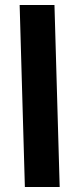

<svg xmlns="http://www.w3.org/2000/svg" viewBox="-20 -752 313 772"><path d="M59 -732H199L220 0H80Z"/></svg>

Font: Noto Sans Arabic
Style: Bold
Weight: 700
Designer: Nadine Chahine
Foundry: Monotype Imaging Inc.
Version: Version 1.001